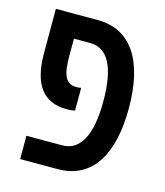

<svg xmlns="http://www.w3.org/2000/svg" viewBox="-94 -667 636 740"><g transform="rotate(15 224.0 -297.5)"><path d="M55 0H204C348 0 409 -121 409 -297C409 -485 340 -595 205 -595H38V-419C38 -295 83 -232 178 -232C192 -232 198 -233 211 -235V-326C205 -325 200 -324 192 -324C148 -324 135 -359 135 -434V-502H199C269 -502 307 -438 307 -298C307 -159 268 -93 197 -93H55Z"/></g></svg>

Font: Noto Sans Hebrew ExtraCondensed Medium
Style: Regular
Weight: 500
Width: 2
Designer: Monotype Design Team
Foundry: Monotype Imaging Inc.
Version: Version 2.004